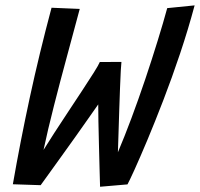

<svg xmlns="http://www.w3.org/2000/svg" viewBox="-20 -704 762 732"><path d="M361.5 8Q360.5 -21 359.5 -64Q358.5 -107 357.2 -153.8Q356 -200.5 355.2 -241.2Q354.5 -282 354.5 -306Q341.5 -287.5 318 -254Q294.5 -220.5 266.5 -181Q238.5 -141.5 211.2 -103.8Q184 -66 163.5 -37.5Q143 -9 135 2L29 -1.5Q57.5 -165 93.5 -331.8Q129.5 -498.5 176.5 -674.5L284 -670Q260.5 -582 234.8 -487.2Q209 -392.5 185.8 -301.2Q162.5 -210 146 -132.5Q162 -158.5 186.8 -196.8Q211.5 -235 239.5 -277.2Q267.5 -319.5 293.5 -359Q319.5 -398.5 337.8 -427.5Q356 -456.5 360.5 -467.5L443 -468Q442 -462.5 440.5 -434.8Q439 -407 437.5 -366.5Q436 -326 434.5 -280.8Q433 -235.5 431.8 -194Q430.5 -152.5 429.5 -123.5Q454 -181 481 -253.2Q508 -325.5 533.8 -402Q559.5 -478.5 581.2 -549Q603 -619.5 617.5 -673L722 -683.5Q697.5 -592 666.5 -499.5Q635.5 -407 603 -322.8Q570.5 -238.5 541.8 -170Q513 -101.5 492.8 -57Q472.5 -12.5 466 -1Z"/></svg>

Font: Grandstander
Style: Italic
Weight: 400
Italic angle: -15°
Designer: Tyler Finck
Foundry: Etcetera Type Co
Version: Version 1.200; ttfautohint (v1.8.3)